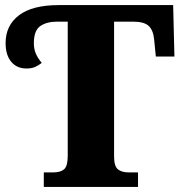

<svg xmlns="http://www.w3.org/2000/svg" viewBox="-20 -734 711 754"><path d="M152 -57H189Q218 -57 232 -69.5Q246 -82 246 -122V-649H205Q163 -649 138 -631.5Q113 -614 113 -564Q113 -542 120.5 -524Q128 -506 144 -487Q130 -476 116.5 -470.5Q103 -465 84 -465Q46 -465 24 -491.5Q2 -518 2 -565Q2 -634 54.5 -674Q107 -714 211 -714H660L665 -512H592L585 -582Q581 -617 563 -633Q545 -649 502 -649H428V-120Q428 -82 442.5 -69.5Q457 -57 485 -57H522V0H152Z"/></svg>

Font: Noto Serif ExtraBold
Style: Regular
Weight: 800
Designer: Monotype Design Team
Foundry: Monotype Imaging Inc.
Version: Version 1.001